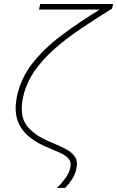

<svg xmlns="http://www.w3.org/2000/svg" viewBox="-20 -752 588 965"><path d="M266.5 193Q288 171 307.5 145Q327 119 333.5 90Q339.5 62.5 325 45.8Q310.5 29 281.5 15.8Q252.5 2.5 213.5 -13.5Q122 -51.5 83.8 -113.2Q45.5 -175 65.5 -269Q85 -359.5 143 -433.8Q201 -508 288.2 -573.5Q375.5 -639 481 -704H176L182 -732H548.5L543.5 -709Q462.5 -659 388.5 -609.2Q314.5 -559.5 254 -506.2Q193.5 -453 152.2 -393Q111 -333 96 -263Q77 -172.5 113.2 -122.5Q149.5 -72.5 235 -37.5Q279.5 -19.5 311.2 -2.5Q343 14.5 357.5 37.5Q372 60.5 364 96Q357.5 126 341.2 150.2Q325 174.5 308 192Z"/></svg>

Font: Commissioner Thin
Style: Italic
Weight: 100
Italic angle: -12°
Designer: Kostas Bartsokas
Foundry: Kostas Bartsokas
Version: Version 1.000; ttfautohint (v1.8.3)